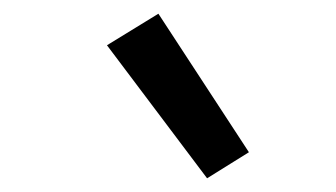

<svg xmlns="http://www.w3.org/2000/svg" viewBox="-20 -812 490 280"><path d="M282 -552 136 -746 211 -792 343 -590Z"/></svg>

Font: Zed Sans Extended
Style: Italic
Weight: 400
Width: 7
Italic angle: -9°
Designer: Belleve Invis
Foundry: Belleve Invis
Version: Version 1.0.0; ttfautohint (v1.8.4)